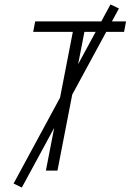

<svg xmlns="http://www.w3.org/2000/svg" viewBox="-20 -766 590 862"><path d="M186 0 307 -623H129L138 -670H546L537 -623H359L238 0ZM78 76 41 58 476 -746 514 -728Z"/></svg>

Font: Lode Dark
Style: Italic
Weight: 400
Italic angle: -11°
Monospace: yes
Designer: Belleve Invis
Foundry: Belleve Invis
Version: Version 29.2.0; ttfautohint (v1.8.3)